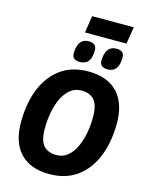

<svg xmlns="http://www.w3.org/2000/svg" viewBox="-151 -1155 971 1254"><g transform="rotate(15 334.0 -527.5)"><path d="M306 7Q176 7 107.5 -68Q39 -143 42 -285Q44 -408 83 -503Q122 -598 197.5 -652.5Q273 -707 384 -707Q514 -707 583 -632Q652 -557 649 -415Q647 -292 607.5 -197Q568 -102 492.5 -47.5Q417 7 306 7ZM319 -125Q363 -125 395 -151Q427 -177 447.5 -220.5Q468 -264 478 -317Q488 -370 488 -424Q488 -510 457 -542.5Q426 -575 372 -575Q328 -575 296 -549Q264 -523 243.5 -479.5Q223 -436 213 -383Q203 -330 203 -275Q203 -190 234 -157.5Q265 -125 319 -125ZM498 -752Q470 -752 456 -765.5Q442 -779 446 -813Q450 -857 469 -877.5Q488 -898 522 -898Q550 -898 563.5 -884Q577 -870 573 -835Q569 -792 550.5 -772Q532 -752 498 -752ZM310 -752Q282 -752 268.5 -765.5Q255 -779 259 -812Q266 -898 334 -898Q362 -898 376 -884Q390 -870 386 -835Q383 -790 363.5 -771Q344 -752 310 -752ZM294 -947 312 -1062H593L575 -947Z"/></g></svg>

Font: Georama
Style: Bold Italic
Weight: 700
Italic angle: -9°
Designer: Jean-Baptiste Levee
Foundry: Production Type
Version: Version 1.000